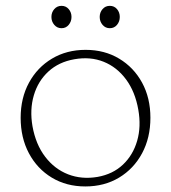

<svg xmlns="http://www.w3.org/2000/svg" viewBox="-20 -644 600 674"><path d="M280.5 -469Q347 -469 398.2 -438.2Q449.5 -407.5 478.8 -353.8Q508 -300 508 -230.5Q508 -160.5 478.8 -106Q449.5 -51.5 398 -20.5Q346.5 10.5 279.5 10.5Q213 10.5 161.8 -20.5Q110.5 -51.5 81.5 -106Q52.5 -160.5 52.5 -230.5Q52.5 -300 81.8 -353.8Q111 -407.5 162.5 -438.2Q214 -469 280.5 -469ZM322.5 -23Q376 -32.5 411.5 -66Q447 -99.5 461.5 -149.8Q476 -200 465.5 -259Q454.5 -322 422.5 -365.2Q390.5 -408.5 343.8 -427.2Q297 -446 241 -436Q186.5 -426.5 150 -393Q113.5 -359.5 98.8 -309.5Q84 -259.5 94 -201Q105.5 -137 138.5 -93.8Q171.5 -50.5 219.2 -32Q267 -13.5 322.5 -23ZM196 -545Q180.5 -545 170.5 -556.8Q160.5 -568.5 160.5 -584.5Q160.5 -600.5 170.5 -612Q180.5 -623.5 196 -623.5Q211.5 -623.5 221.2 -612Q231 -600.5 231 -584.5Q231 -568.5 221.2 -556.8Q211.5 -545 196 -545ZM365.5 -545Q350 -545 340 -556.8Q330 -568.5 330 -584.5Q330 -600.5 340 -612Q350 -623.5 365.5 -623.5Q381 -623.5 390.8 -612Q400.5 -600.5 400.5 -584.5Q400.5 -568.5 390.8 -556.8Q381 -545 365.5 -545Z"/></svg>

Font: Fraunces 9pt SuperSoft Thin
Style: Regular
Weight: 100
Version: Version 1.000;[b76b70a41]